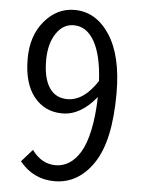

<svg xmlns="http://www.w3.org/2000/svg" viewBox="-53 -766 605 819"><g transform="rotate(5 250.0 -356.5)"><path d="M235.4 -341.8Q305.7 -341.8 363.3 -430.7Q357.4 -541 324.2 -599.6Q291 -658.2 235.4 -658.2Q189.5 -658.2 160.2 -613.8Q130.9 -569.3 130.9 -499Q130.9 -422.9 157.7 -382.3Q184.6 -341.8 235.4 -341.8ZM61.5 -60.5 108.4 -113.3Q149.4 -56.6 210 -56.6Q240.2 -56.6 266.6 -72.8Q293 -88.9 314.5 -123.5Q335.9 -158.2 349.1 -219.2Q362.3 -280.3 364.3 -362.3Q297.9 -279.3 218.8 -279.3Q143.6 -279.3 97.7 -336.4Q51.8 -393.6 51.8 -499Q51.8 -597.7 105 -660.6Q158.2 -723.6 233.4 -723.6Q325.2 -723.6 383.8 -634.8Q442.4 -545.9 442.4 -384.8Q442.4 -180.7 377.4 -84.5Q312.5 11.7 210.9 11.7Q120.1 11.7 61.5 -60.5Z"/></g></svg>

Font: GenEi Gothic M SemiLight
Style: Regular
Weight: 350
Designer: o_tamon (Modified); [Source Han Sans]
Ryoko NISHIZUKA  (kana & ideographs); Paul D. Hunt (Latin, Greek & Cyrillic); Wenl
Version: Version 1.1a;Original Version 1.004